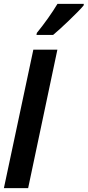

<svg xmlns="http://www.w3.org/2000/svg" viewBox="-23 -970 452 990"><path d="M-2.9 0 148.9 -713.9H272.9L122.1 0ZM165 -790 167 -800.3Q229.5 -877.4 273.4 -950.2H409.2L408.2 -941.9Q397.5 -928.7 376.5 -907.5Q355.5 -886.2 331.3 -863Q307.1 -839.8 285.4 -820.1Q263.7 -800.3 251 -790Z"/></svg>

Font: Open Sans Condensed
Style: Bold Italic
Weight: 700
Width: 3
Italic angle: -12°
Designer: Monotype Design Team
Foundry: Monotype Imaging Inc.
Version: Version 3.003; ttfautohint (v1.8.4)